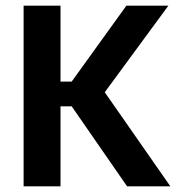

<svg xmlns="http://www.w3.org/2000/svg" viewBox="-20 -659 631 679"><path d="M429.5 0 233.5 -283H182V-370.5H233.5L427 -639H575.5L340 -318.5L339.5 -348.5L582.5 0ZM63.5 0V-639H194V0Z"/></svg>

Font: Anek Odia SemiBold
Style: Regular
Weight: 600
Version: Version 1.003